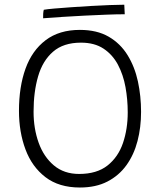

<svg xmlns="http://www.w3.org/2000/svg" viewBox="-20 -790 717 835"><path d="M327.5 25.5Q236.5 25.5 177.8 -19.5Q119 -64.5 90.8 -140.2Q62.5 -216 62.5 -308Q62.5 -412.5 91 -491.5Q119.5 -570.5 178.5 -615.2Q237.5 -660 327.5 -660Q401.5 -660 452.5 -630.5Q503.5 -601 534.8 -550.2Q566 -499.5 579.8 -435.8Q593.5 -372 593.5 -303.5Q593.5 -236 578 -176.5Q562.5 -117 530 -71.8Q497.5 -26.5 447.2 -0.5Q397 25.5 327.5 25.5ZM324 -33.5Q401 -33.5 447.5 -70.2Q494 -107 514.8 -168Q535.5 -229 535.5 -301Q535.5 -357 525.8 -411Q516 -465 492.8 -508.8Q469.5 -552.5 430.2 -578.5Q391 -604.5 332 -604.5Q256 -604.5 210.8 -565.2Q165.5 -526 145.8 -458.2Q126 -390.5 126 -304Q126 -231 148 -169.5Q170 -108 214.2 -70.8Q258.5 -33.5 324 -33.5ZM522.5 -728Q487.5 -728 442.2 -726.2Q397 -724.5 347.8 -722Q298.5 -719.5 251.5 -716.5Q204.5 -713.5 167.5 -710.5Q167 -719 167.8 -730Q168.5 -741 170.5 -747.5Q183.5 -750 215.5 -752.8Q247.5 -755.5 289.2 -758.5Q331 -761.5 375 -764Q419 -766.5 457.8 -768Q496.5 -769.5 520.5 -769.5Z"/></svg>

Font: Grandstander Thin ExtraLight
Style: Regular
Weight: 250
Version: Version 1.200